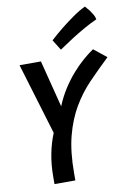

<svg xmlns="http://www.w3.org/2000/svg" viewBox="-99 -982 716 1043"><g transform="rotate(-10 259.0 -460.5)"><path d="M230 0V-38Q230 -158 252.5 -244Q275 -330 314 -396.5Q353 -463 405.5 -517.5Q458 -572 518 -629L448 -685Q421 -667 390.5 -640.5Q360 -614 330 -580Q300 -546 272.5 -503.5Q245 -461 224 -410L158 -669H40L159 -275Q138 -224 126.5 -165Q115 -106 115 -40V0ZM276 -713Q314 -739 353 -764Q386 -785 424 -806.5Q462 -828 494 -842Q492 -856 483.5 -870Q475 -884 467 -895Q456 -908 445 -921Q411 -905 375 -879.5Q339 -854 309 -830Q274 -802 240 -771Z"/></g></svg>

Font: Amaranth
Style: Italic
Weight: 400
Designer: Gesine Todt
Foundry: Gesine Todt
Version: Version 1.001